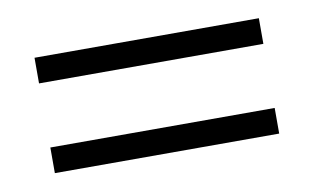

<svg xmlns="http://www.w3.org/2000/svg" viewBox="-36 -447 481 295"><g transform="rotate(-10 205.0 -300.0)"><path d="M380 -250V-210H30V-250ZM380 -390V-350H30V-390Z"/></g></svg>

Font: Oranienbaum
Style: Regular
Weight: 400
Designer: Oleg Pospelov and Jovanny Lemonad
Foundry: Oleg Pospelov and jovanny Lemonad
Version: Version 1.001; ttfautohint (v0.91) -l 8 -r 50 -G 200 -x 0 -w